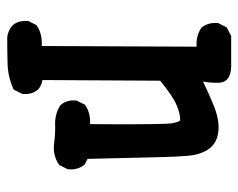

<svg xmlns="http://www.w3.org/2000/svg" viewBox="-85 -448 670 540"><g transform="rotate(90 250.0 -178.0)"><path d="M85 136.7Q75.7 135.7 67.4 132.1Q59.1 128.4 52.2 122.6L51.8 122.1L51.3 121.6Q43.9 113.3 41 102.5Q38.1 91.8 39.1 79.1V77.1L40 75.7L49.8 56.2L51.3 53.7L53.7 52.2Q77.6 37.6 109.4 39.6L111.3 -396Q81.5 -394 59.1 -408.7L57.6 -409.7L56.6 -411.1Q42.5 -429.7 44.9 -455.1V-457L45.9 -458.5L55.7 -478L57.1 -481L60.1 -482.4L79.6 -492.2L81.5 -493.2H84H168Q207.5 -491.7 211.9 -464.8Q212.9 -459 212.9 -451.2Q212.9 -443.4 212.2 -434.3Q211.4 -425.3 209.5 -414.1Q226.1 -421.9 241.7 -429Q257.3 -436 272.9 -442.4Q314 -460 346.7 -457.5Q357.9 -456.5 367.4 -453.4Q377 -450.2 384.8 -444.6Q392.6 -439 398.4 -431.2Q414.6 -408.7 418 -373Q420.9 -339.4 421.9 -296.4Q422.9 -254.9 426.8 -89.4L440.9 -82L442.9 -81.1L444.3 -79.1Q458.5 -60.5 456.1 -35.2V-33.2L455.1 -31.7L445.3 -12.2L444.3 -9.8L441.9 -8.3Q428.7 0.5 414.1 3.7Q399.4 6.8 383.3 4.9Q356 1 330.6 2Q301.3 2.9 276.9 -12.2L275.9 -13.2L274.9 -14.2Q260.3 -30.8 262.7 -56.6V-58.6L263.7 -60.1L273.4 -79.6L274.4 -82L276.9 -83.5Q299.3 -98.1 329.1 -96.2Q329.6 -152.3 329.6 -194.8Q329.6 -237.3 329.1 -266.1Q328.6 -294.9 328.1 -310.1Q327.6 -325.2 325 -335Q322.3 -344.7 320.6 -347.2Q318.8 -349.6 317.4 -349.6Q301.8 -350.6 275.9 -339.8Q250.5 -329.1 207 -293.5L205.1 37.6Q210.4 38.6 214.8 40Q219.2 41.5 223.1 43.7Q227.1 45.9 231 49.3L231.4 49.8L231.9 50.3Q246.6 66.9 244.1 92.8V94.7L243.2 96.2L233.4 115.7L231.9 118.7L228.5 120.1Q195.3 134.8 158.7 135.7Q123 136.7 85.9 136.7H85.4Z"/></g></svg>

Font: NaikaiFont
Style: Bold
Weight: 700
Version: Version 1.89